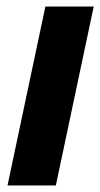

<svg xmlns="http://www.w3.org/2000/svg" viewBox="-20 -568 307 588"><path d="M3 0H151L267 -548H119Z"/></svg>

Font: Noto Sans Display SemiCondensed Extra
Style: Italic
Weight: 800
Width: 4
Italic angle: -12°
Designer: Monotype Design Team
Foundry: Monotype Imaging Inc.
Version: Version 1.900